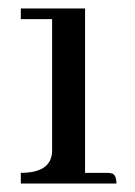

<svg xmlns="http://www.w3.org/2000/svg" viewBox="-20 -435 320 455"><path d="M232.4 -25.4C236.3 -25.4 239.9 -25.1 243.2 -24.4C251.6 -23.1 255.9 -15 255.9 0H29.3V-25.4C77.5 -25.4 102.2 -42.3 103.5 -76.2V-389.6H29.3V-415H181.6V-25.4Z"/></svg>

Font: Abhaya Libre
Style: Regular
Weight: 400
Designer: Pushpananda Ekanayake, Sol Matas, Pathum Egodawatta
Foundry: Mooniak
Version: Version 1.041; ; ttfautohint (v1.5)